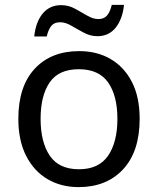

<svg xmlns="http://www.w3.org/2000/svg" viewBox="-20 -755 645 785"><path d="M551 -269Q551 -136 483.5 -63Q416 10 301 10Q230 10 174.5 -22.5Q119 -55 87 -117.5Q55 -180 55 -269Q55 -402 122 -474Q189 -546 304 -546Q377 -546 432.5 -513.5Q488 -481 519.5 -419.5Q551 -358 551 -269ZM146 -269Q146 -174 183.5 -118.5Q221 -63 303 -63Q384 -63 422 -118.5Q460 -174 460 -269Q460 -364 422 -418Q384 -472 302 -472Q220 -472 183 -418Q146 -364 146 -269ZM120 -606Q126 -665 154.5 -699.5Q183 -734 230 -734Q260 -734 286.5 -719.5Q313 -705 337 -691Q361 -677 382 -677Q405 -677 417.5 -691.5Q430 -706 437 -735H487Q481 -677 453 -642Q425 -607 378 -607Q350 -607 323.5 -621Q297 -635 272.5 -649.5Q248 -664 226 -664Q202 -664 190 -649.5Q178 -635 171 -606Z"/></svg>

Font: Noto Kufi Arabic
Style: Regular
Weight: 400
Designer: Monotype Design Team, David Williams, Khaled Hosny
Foundry: Google LLC
Version: Version 2.109; ttfautohint (v1.8.4.7-5d5b)